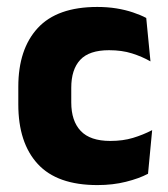

<svg xmlns="http://www.w3.org/2000/svg" viewBox="-20 -525 487 558"><path d="M263.1 12.9Q146.1 12.9 89.7 -48.5Q33.2 -109.9 33.2 -221.7V-272.7Q33.2 -382.2 89.7 -443.5Q146.2 -504.8 262.7 -504.8Q292.4 -504.8 318.5 -500.6Q344.6 -496.3 366.5 -488.9Q388.4 -481.6 405 -472.8L417.3 -346.6Q393 -360.5 363.6 -369.8Q334.2 -379.1 297 -379.1Q239.1 -379.1 213.1 -351Q187.1 -323 187.1 -270V-227.3Q187.1 -173.4 214.7 -144.4Q242.2 -115.4 300.5 -115.4Q337.1 -115.4 366.3 -124.2Q395.5 -133 422.2 -146.8L410.2 -20Q384.1 -6.2 346 3.3Q308 12.9 263.1 12.9Z"/></svg>

Font: Anek Bangla Medium
Style: Regular
Weight: 500
Designer: Sulekha Rajkumar (Bangla), Yesha Goshar (Latin)
Foundry: Ek Type
Version: Version 1.003